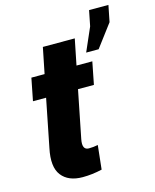

<svg xmlns="http://www.w3.org/2000/svg" viewBox="-117 -855 761 945"><g transform="rotate(-15 263.5 -383.0)"><path d="M227.1 -171.9Q216.8 -118.7 252 -118.7Q275.4 -118.7 298.3 -123.5L285.2 -1.5Q234.9 10.3 186.5 10.3Q113.3 10.3 79.1 -34.2Q44.9 -78.6 64.5 -170.9L112.8 -414.1H45.9L68.4 -528.3H135.7L162.1 -659.7H324.7L298.3 -528.3H378.9L356.4 -414.1H275.4ZM510.7 -692.4 424.3 -577.6H360.8L413.1 -697.3L428.7 -775.9H527.3Z"/></g></svg>

Font: Roboto-BlackItalic
Style: Italic
Weight: 900
Italic angle: -12°
Designer: Google
Version: Version 1.100141; 2013